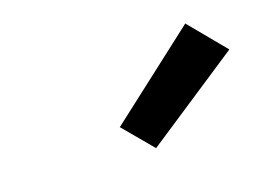

<svg xmlns="http://www.w3.org/2000/svg" viewBox="-44 -842 461 337"><g transform="rotate(-15 187.0 -673.0)"><path d="M205 -574 153 -626 311 -772 374 -708Z"/></g></svg>

Font: Iosevka QP
Style: Bold Italic
Weight: 700
Italic angle: -9°
Designer: Belleve Invis
Foundry: Belleve Invis
Version: Version 20.0.0; ttfautohint (v1.8.4)